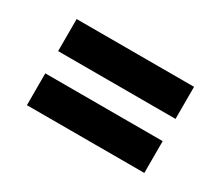

<svg xmlns="http://www.w3.org/2000/svg" viewBox="-70 -633 741 643"><g transform="rotate(30 300.0 -311.5)"><path d="M527 -354H73V-478H527ZM527 -145H73V-268H527Z"/></g></svg>

Font: Fira Mono
Style: Bold
Weight: 700
Monospace: yes
Designer: Carrois Corporate & Edenspiekermann AG
Foundry: Carrois Corporate GbR & Edenspiekermann AG
Version: Version 3.206